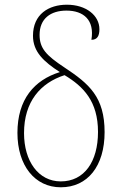

<svg xmlns="http://www.w3.org/2000/svg" viewBox="-20 -785 517 815"><path d="M238 10C352 10 424 -80 424 -224C424 -373 359 -429 253 -499C176 -550 148 -580 148 -637C148 -706 195 -740 262 -740C335 -740 382 -700 368 -616C393 -616 402 -633 402 -661C402 -719 346 -765 264 -765C187 -765 120 -725 120 -633C120 -565 166 -523 234 -479C125 -445 54 -363 54 -221C54 -82 128 10 238 10ZM238 -15C143 -15 82 -101 82 -220C82 -354 152 -433 254 -466C334 -418 396 -355 396 -225C396 -99 338 -15 238 -15Z"/></svg>

Font: Noto Serif SemiCondensed Thin
Style: Regular
Weight: 100
Width: 4
Designer: Monotype Design Team
Foundry: Monotype Imaging Inc.
Version: Version 2.015